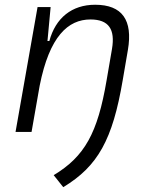

<svg xmlns="http://www.w3.org/2000/svg" viewBox="-20 -547 626 796"><path d="M44.4 0H110.8L144.5 -191.9C185.1 -396.5 262.2 -466.3 355 -466.3C431.2 -466.3 458 -425.3 444.3 -344.2L421.9 -213.9C384.8 4.9 331.1 101.6 202.6 179.2L242.2 229C385.7 142.1 446.8 32.7 488.8 -214.8L510.3 -340.3C531.2 -463.4 486.8 -527.3 374.5 -527.3C277.8 -527.3 210.4 -472.7 184.6 -377H176.8L189.9 -517.6H135.7Z"/></svg>

Font: Cascadia Mono PL Light
Style: Italic
Weight: 300
Italic angle: -10°
Monospace: yes
Designer: Aaron Bell
Foundry: Saja Typeworks
Version: Version 2404.023